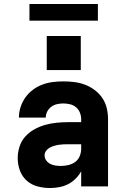

<svg xmlns="http://www.w3.org/2000/svg" viewBox="-20 -937 640 965"><path d="M232 8H231Q200 8 169 0Q138 -8 114.5 -29Q91 -50 80 -80Q69 -110 69 -142Q69 -171 78 -199.5Q87 -228 106.5 -250Q126 -272 152 -286.5Q178 -301 206 -309Q234 -317 263.5 -320Q293 -323 322 -323H388V-338Q388 -355 381.5 -371Q375 -387 362 -398Q349 -409 332 -413Q315 -417 298 -417Q282 -417 266.5 -413.5Q251 -410 238 -400.5Q225 -391 217.5 -376.5Q210 -362 210 -346H75Q75 -373 83.5 -399Q92 -425 107.5 -447Q123 -469 145 -485.5Q167 -502 192 -511.5Q217 -521 244 -524.5Q271 -528 298 -528Q326 -528 354 -524.5Q382 -521 408 -511Q434 -501 456.5 -484Q479 -467 494.5 -444Q510 -421 516.5 -393.5Q523 -366 523 -338V0H388V-76Q377 -56 360 -39Q343 -22 322.5 -11.5Q302 -1 278.5 3.5Q255 8 232 8ZM287 -103Q305 -103 324 -107.5Q343 -112 358 -123Q373 -134 380.5 -152Q388 -170 388 -189V-212H322Q310 -212 298 -211.5Q286 -211 274 -209Q262 -207 250.5 -203.5Q239 -200 228.5 -194Q218 -188 211 -178Q204 -168 204 -156Q204 -142 212.5 -130.5Q221 -119 233 -113Q245 -107 259 -105Q273 -103 287 -103ZM215 -585V-756H386V-585ZM128 -833V-917H472V-833Z"/></svg>

Font: Iosevka SS04 Heavy Extended
Style: Regular
Weight: 900
Width: 7
Monospace: yes
Designer: Belleve Invis
Foundry: Belleve Invis
Version: Version 19.0.0; ttfautohint (v1.8.4)